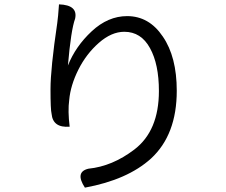

<svg xmlns="http://www.w3.org/2000/svg" viewBox="-20 -812 1040 882"><path d="M251 -792Q339 -789 325 -726Q306 -674 292 -511Q327 -599 401 -668Q476 -738 564 -738Q665 -738 728 -644Q792 -551 792 -395Q792 -193 674 -84Q566 14 370 50Q323 -22 386 -37Q496 -48 597 -125Q710 -211 710 -394Q710 -517 669 -591Q628 -666 551 -666Q492 -666 434 -615Q376 -564 340 -492Q304 -420 298 -353Q291 -302 300 -230Q223 -224 217 -289Q212 -308 212 -402Q212 -497 243 -706Q247 -733 251 -792Z"/></svg>

Font: Swei Toothpaste CJK TC
Style: Regular
Weight: 400
Version: Version 1.0